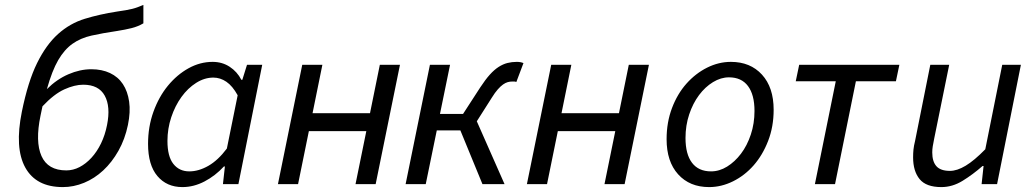

<svg xmlns="http://www.w3.org/2000/svg" viewBox="-20 -750 4211 782"><path d="M236 12Q127 12 83 -67.5Q39 -147 69 -295Q94 -418 131 -493Q168 -568 216.5 -611.5Q265 -655 325.5 -673.5Q386 -692 457 -703Q478 -706 492.5 -708.5Q507 -711 519 -714Q531 -717 541.5 -721Q552 -725 564 -730V-655Q542 -642 516 -635.5Q490 -629 458 -624Q397 -615 352.5 -605Q308 -595 275 -571.5Q242 -548 217 -505Q192 -462 171 -387Q211 -427 258.5 -447.5Q306 -468 352 -468Q395 -468 428 -452.5Q461 -437 480.5 -407.5Q500 -378 506 -336Q512 -294 501 -241Q489 -183 462.5 -136Q436 -89 400.5 -56Q365 -23 322.5 -5.5Q280 12 236 12ZM250 -56Q278 -56 304 -69.5Q330 -83 352.5 -107.5Q375 -132 391.5 -166Q408 -200 416 -241Q431 -316 406.5 -360.5Q382 -405 319 -405Q284 -405 242 -386Q200 -367 153 -317L145 -279Q123 -173 149 -114.5Q175 -56 250 -56Z M583 -164Q583 -234 605 -295Q627 -356 664 -401Q701 -446 748 -472Q795 -498 846 -498Q885 -498 915.5 -478Q946 -458 963 -425H967L986 -486H1048L951 0H888L896 -72H892Q857 -34 813 -11Q769 12 723 12Q659 12 621 -33Q583 -78 583 -164ZM751 -52Q789 -52 828.5 -74.5Q868 -97 904 -145L948 -362Q927 -400 902 -417Q877 -434 849 -434Q813 -434 779 -412.5Q745 -391 719 -355Q693 -319 677.5 -272.5Q662 -226 662 -176Q662 -113 686 -82.5Q710 -52 751 -52Z M1112 0 1211 -486H1293L1253 -289H1487L1527 -486H1609L1510 0H1428L1472 -216H1238L1194 0Z M1632 0 1731 -486H1813L1772 -286H1866L1936 -394Q1957 -426 1975 -446Q1993 -466 2011 -477.5Q2029 -489 2047 -493.5Q2065 -498 2085 -498Q2101 -498 2112 -493L2083 -416Q2078 -418 2075 -418Q2072 -418 2067 -418Q2057 -418 2048 -415.5Q2039 -413 2029 -406Q2019 -399 2007.5 -386Q1996 -373 1983 -352L1922 -256L2035 0H1945L1855 -219H1759L1714 0Z M2126 0 2225 -486H2307L2267 -289H2501L2541 -486H2623L2524 0H2442L2486 -216H2252L2208 0Z M2868 12Q2789 12 2742 -40Q2695 -92 2695 -183Q2695 -252 2717 -310Q2739 -368 2776 -409.5Q2813 -451 2860 -474.5Q2907 -498 2957 -498Q3036 -498 3083.5 -446Q3131 -394 3131 -303Q3131 -234 3108.5 -176Q3086 -118 3049.5 -76.5Q3013 -35 2965.5 -11.5Q2918 12 2868 12ZM2949 -435Q2916 -435 2884 -415.5Q2852 -396 2827 -362.5Q2802 -329 2787 -284Q2772 -239 2772 -188Q2772 -122 2798.5 -87Q2825 -52 2876 -52Q2910 -52 2941.5 -71.5Q2973 -91 2998 -124Q3023 -157 3038 -202Q3053 -247 3053 -298Q3053 -364 3026.5 -399.5Q3000 -435 2949 -435Z M3299 0 3384 -419H3221L3235 -486H3643L3629 -419H3466L3381 0Z M4041 0H3978L3986 -74H3982Q3942 -39 3900.5 -13.5Q3859 12 3814 12Q3752 12 3725.5 -20.5Q3699 -53 3699 -109Q3699 -126 3700.5 -141Q3702 -156 3707 -176L3769 -486H3846L3785 -186Q3781 -166 3779 -154Q3777 -142 3777 -129Q3777 -92 3794 -73Q3811 -54 3849 -54Q3878 -54 3913 -75Q3948 -96 3993 -142L4062 -486H4138Z"/></svg>

Font: mr_Source Sans Pro
Style: Italic
Weight: 400
Italic angle: -11°
Designer: Paul D. Hunt
Foundry: Adobe Systems Incorporated
Version: Version 1.036;July 10, 2024;FontCreator 11.5.0.2430 64-bit